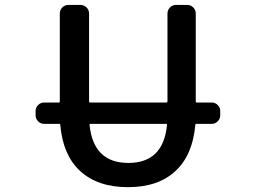

<svg xmlns="http://www.w3.org/2000/svg" viewBox="-20 -774 1040 782"><path d="M660.2 -265.6Q660.2 -269.5 655.3 -269.5H348.6Q344.7 -269.5 344.7 -265.6Q360.4 -110.4 502.9 -110.4Q645.5 -110.4 660.2 -265.6ZM159.2 -269.5Q145.5 -269.5 135.3 -279.8Q125 -290 125 -304.7V-322.3Q125 -335.9 135.3 -346.2Q145.5 -356.4 159.2 -356.4H219.7Q223.6 -356.4 223.6 -361.3V-718.8Q223.6 -733.4 233.9 -743.7Q244.1 -753.9 258.8 -753.9H307.6Q322.3 -753.9 332.5 -743.7Q342.8 -733.4 342.8 -718.8V-361.3Q342.8 -356.4 346.7 -356.4H657.2Q662.1 -356.4 662.1 -361.3V-718.8Q662.1 -733.4 672.4 -743.7Q682.6 -753.9 696.3 -753.9H743.2Q756.8 -753.9 767.1 -743.7Q777.3 -733.4 777.3 -718.8V-361.3Q777.3 -356.4 782.2 -356.4H842.8Q856.4 -356.4 866.7 -346.2Q877 -335.9 877 -322.3V-304.7Q877 -290 866.7 -279.8Q856.4 -269.5 842.8 -269.5H780.3Q775.4 -269.5 775.4 -264.6Q764.6 -142.6 695.3 -78.1Q625 -11.7 501 -11.7Q377 -11.7 305.7 -78.1Q236.3 -142.6 225.6 -264.6Q225.6 -269.5 221.7 -269.5Z"/></svg>

Font: Gen Jyuu Gothic L Monospace Medium
Style: Regular
Weight: 500
Designer: [Source Han Sans]
Ryoko NISHIZUKA  (kana & ideographs); Paul D. Hunt (Latin, Greek & Cyrillic); Wenlong ZHANG  (bopomofo
Version: Version 1.002.20150607